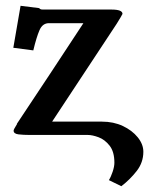

<svg xmlns="http://www.w3.org/2000/svg" viewBox="-20 -466 520 663"><path d="M332 -46Q372 -46 404 -31Q436 -16 455.5 8Q475 32 475 58Q475 95 452 124.5Q429 154 399 177L356 156Q363 145 369 127Q375 109 375 96Q375 58 358.5 37Q342 16 320.5 8Q299 0 283 0H82Q61 0 44 -2Q27 -4 27 -15Q27 -19 39 -38H38Q97 -126 153.5 -212Q210 -298 268 -386H149Q127 -386 116.5 -362Q106 -338 95 -292L26 -301L51 -446L115 -438Q116 -437 118.5 -435Q121 -433 128 -433H365Q403 -433 403 -418Q403 -417 397 -407Q391 -397 383 -384L160 -46Z"/></svg>

Font: Libertinus Serif SemiBold
Style: Regular
Weight: 600
Designer: Philipp H. Poll, Khaled Hosny
Foundry: Caleb Maclennan
Version: Version 7.051;RELEASE